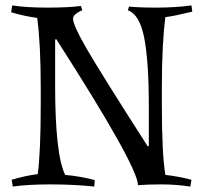

<svg xmlns="http://www.w3.org/2000/svg" viewBox="-20 -679 746 707"><path d="M25 -659Q75 -651 154.5 -651Q234 -651 278 -657L283 -641Q271 -637 260 -628.5Q249 -620 249 -610Q249 -586 300 -498Q351 -410 524 -140L528 -142V-286Q528 -454 511 -540Q494 -626 451 -641L455 -655Q486 -651 556 -651Q626 -651 685 -659L688 -636Q617 -619 589 -616Q576 -518 576 -355V-296Q576 -109 589 -35Q640 -29 685 -17L681 8Q628 0 574.5 0Q521 0 488 3Q488 -66 187 -535L183 -533V-365Q183 -110 220 -35Q275 -30 329 -16L327 8Q253 0 166.5 0Q80 0 27 8L23 -17Q68 -31 119 -38Q130 -120 130 -296V-355Q130 -517 117 -613Q66 -620 21 -634Z"/></svg>

Font: Almendra
Style: Regular
Weight: 400
Designer: Ana Sanfelippo
Foundry: Ana Sanfelippo
Version: Version 1.004